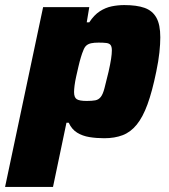

<svg xmlns="http://www.w3.org/2000/svg" viewBox="-56 -538 666 757"><path d="M-36 199 114 -510H296L286 -450H296Q315 -479 337.5 -493.5Q360 -508 384.5 -513Q409 -518 434 -518Q483 -518 514 -507Q545 -496 560.5 -468.5Q576 -441 576 -391Q576 -365 572.5 -331.5Q569 -298 560 -255Q544 -177 525.5 -126.5Q507 -76 483 -46.5Q459 -17 427.5 -5Q396 7 355 7Q324 7 296.5 2.5Q269 -2 248 -15Q227 -28 215 -54H206L153 199ZM286 -140Q307 -140 320 -142.5Q333 -145 341.5 -156Q350 -167 356 -190.5Q362 -214 372 -255Q379 -286 382 -306Q385 -326 385 -339Q385 -354 380 -360.5Q375 -367 363.5 -368.5Q352 -370 333 -370Q315 -370 303.5 -367.5Q292 -365 284.5 -358.5Q277 -352 272 -338Q268 -329 263 -312.5Q258 -296 253.5 -276.5Q249 -257 244.5 -237Q240 -217 238 -201Q236 -185 236 -175Q236 -154 246.5 -147Q257 -140 286 -140Z"/></svg>

Font: Saira Thin ExtraBold
Style: Italic
Weight: 800
Italic angle: -12°
Version: Version 1.101